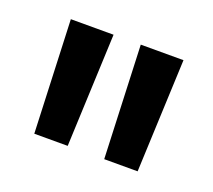

<svg xmlns="http://www.w3.org/2000/svg" viewBox="-57 -841 420 378"><g transform="rotate(20 153.0 -652.0)"><path d="M271 -770 261 -533.5H191L181.5 -770ZM124.5 -770 114.5 -533.5H44.5L35 -770Z"/></g></svg>

Font: Junction Medium
Style: Regular
Weight: 500
Designer: Caroline Hadilaksono
Foundry: Caroline Hadilaksono, Tyler Finck, The League of Moveable Type
Version: Version 2.000; ttfautohint (v1.8.3)